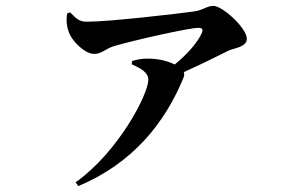

<svg xmlns="http://www.w3.org/2000/svg" viewBox="-20 -574 1040 655"><path d="M209 -528C205 -505 208 -482 214 -467C225 -432 271 -390 301 -390C327 -390 340 -408 370 -417C442 -438 626 -479 656 -479C670 -479 675 -475 667 -458C652 -427 618 -388 576 -354C556 -364 524 -374 485 -374C465 -375 446 -370 431 -366L429 -355C460 -341 486 -327 486 -302C486 -252 383 -55 238 48L247 61C433 -17 543 -155 606 -309C609 -316 609 -322 607 -328C667 -355 723 -383 757 -400C776 -410 822 -412 822 -442C822 -478 739 -554 708 -554C686 -554 673 -539 642 -535C585 -527 354 -500 277 -500C253 -500 243 -507 219 -532Z"/></svg>

Font: Noto Serif CJK JP
Style: Bold
Weight: 700
Designer: Ryoko NISHIZUKA 西塚涼子 (kana & ideographs); Frank Grießhammer (Latin, Greek & Cyrillic); Wenlong ZHANG 张文龙 (bopomofo); San
Foundry: Adobe Systems Incorporated
Version: Version 1.000;PS 1;hotconv 16.6.53;makeotf.lib2.5.65590